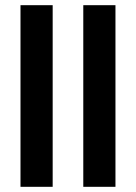

<svg xmlns="http://www.w3.org/2000/svg" viewBox="-20 -720 524 740"><path d="M59 -700H183V0H59Z M301 -700H425V0H301Z"/></svg>

Font: Tilda Sans Bold
Style: Regular
Weight: 700
Designer: ParaType Ltd
Foundry: ParaType Ltd
Version: Version 1.009